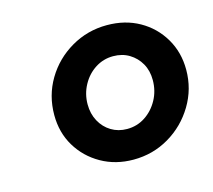

<svg xmlns="http://www.w3.org/2000/svg" viewBox="-69 -792 634 571"><g transform="rotate(-15 248.5 -506.5)"><path d="M277 -303Q222 -303 178 -328Q134 -353 108.5 -395.5Q83 -438 83 -492Q83 -552 112.5 -601.5Q142 -651 192.5 -680.5Q243 -710 303 -710Q359 -710 402.5 -685.5Q446 -661 471.5 -618Q497 -575 497 -521Q497 -462 467 -412Q437 -362 387 -332.5Q337 -303 277 -303ZM282 -396Q313 -396 338 -412.5Q363 -429 378 -456.5Q393 -484 393 -517Q393 -546 380.5 -568Q368 -590 346.5 -603Q325 -616 297 -616Q267 -616 242 -600Q217 -584 202 -556.5Q187 -529 187 -497Q187 -468 199.5 -445Q212 -422 233.5 -409Q255 -396 282 -396Z"/></g></svg>

Font: Red Hat Display ExtraBold
Style: Italic
Weight: 800
Italic angle: -12°
Designer: Pentagram, MCKL
Foundry: Pentagram, MCKL
Version: Version 1.023